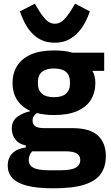

<svg xmlns="http://www.w3.org/2000/svg" viewBox="-20 -811 602 1043"><path d="M555 38Q555 93 528.5 132Q502 171 440 191.5Q378 212 271 212Q180 212 125.5 197.5Q71 183 46.5 155.5Q22 128 22 90Q22 46 48 21Q74 -4 120 -10V-21Q83 -28 63.5 -53.5Q44 -79 44 -113Q44 -154 74.5 -176.5Q105 -199 142 -206V-210Q95 -232 71.5 -270.5Q48 -309 48 -360Q48 -413 73 -453Q98 -493 148 -515Q198 -537 273 -537Q298 -537 324 -534.5Q350 -532 372 -525H546V-426H482V-424Q489 -416 493.5 -398Q498 -380 498 -360Q498 -308 473.5 -268.5Q449 -229 399 -207.5Q349 -186 273 -186Q247 -186 223.5 -189Q200 -192 180 -197Q170 -190 163.5 -179.5Q157 -169 157 -155Q157 -136 171.5 -125.5Q186 -115 220 -115H372Q468 -115 511.5 -75Q555 -35 555 38ZM273 -283Q317 -283 338.5 -302Q360 -321 360 -355V-367Q360 -402 338.5 -420.5Q317 -439 273 -439Q230 -439 208 -420.5Q186 -402 186 -367V-355Q186 -321 208 -302Q230 -283 273 -283ZM416 58Q416 35 397.5 23Q379 11 335 11H155Q145 21 140.5 33.5Q136 46 136 58Q136 86 161 100Q186 114 246 114H306Q366 114 391 100Q416 86 416 58ZM278 -579Q234 -579 202 -595Q170 -611 148 -637Q126 -663 111.5 -692.5Q97 -722 88 -749L169 -791L189 -758Q211 -722 231.5 -702Q252 -682 278 -682Q304 -682 325 -702Q346 -722 368 -758L388 -791L468 -749Q459 -722 444 -692.5Q429 -663 406 -637Q383 -611 351.5 -595Q320 -579 278 -579Z"/></svg>

Font: IBM Plex Sans
Style: Bold
Weight: 700
Designer: Mike Abbink, Paul van der Laan, Pieter van Rosmalen
Foundry: Bold Monday
Version: Version 3.201